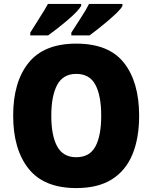

<svg xmlns="http://www.w3.org/2000/svg" viewBox="-20 -947 776 977"><path d="M688 -358Q688 -244 654 -161.5Q620 -79 549.5 -34.5Q479 10 368 10Q204 10 125.5 -88.5Q47 -187 47 -359Q47 -530 125.5 -627.5Q204 -725 368 -725Q534 -725 611 -627Q688 -529 688 -358ZM241 -358Q241 -257 271 -202Q301 -147 368 -147Q436 -147 465.5 -201.5Q495 -256 495 -358Q495 -460 465.5 -515.5Q436 -571 368 -571Q301 -571 271 -515Q241 -459 241 -358ZM603 -917Q596 -903 576 -883.5Q556 -864 531 -842.5Q506 -821 480.5 -801Q455 -781 436 -767H343V-781Q366 -818 392.5 -858Q419 -898 433 -927H603ZM393 -917Q385 -903 366 -883.5Q347 -864 321.5 -842.5Q296 -821 270.5 -801Q245 -781 225 -767H134V-781Q157 -819 183 -859Q209 -899 224 -927H393Z"/></svg>

Font: Noto Sans Bengali SemiCondensed Black
Style: Regular
Weight: 900
Width: 4
Designer: Joana Ranito - Universal Thirst; Jelle Bosma - Monotype Design Team
Foundry: Universal Thirst ehf.
Version: Version 3.000; ttfautohint (v1.8.4.7-5d5b)